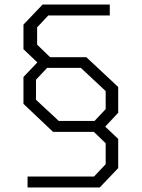

<svg xmlns="http://www.w3.org/2000/svg" viewBox="-20 -757 622 843"><path d="M101 66V18H393L444 -36V-128L392 -178H213L83 -301V-419L144 -483L83 -541V-649L167 -737H462V-689H192L143 -637V-561L200 -506H359L499 -375V-262L442 -201L499 -147V-19L418 66ZM238 -226H395L444 -278V-357L335 -459H187L138 -407V-319Z"/></svg>

Font: Tomorrow Light
Style: Regular
Weight: 300
Designer: Tony de Marco, Monica Rizzolli
Foundry: Just in Type
Version: Version 2.002